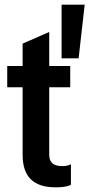

<svg xmlns="http://www.w3.org/2000/svg" viewBox="-20 -793 383 823"><path d="M219 10Q147 10 112 -24.5Q77 -59 77 -129V-606L191 -656V-130Q191 -105 204.5 -93Q218 -81 247 -81Q258 -81 267.5 -83Q277 -85 284 -89V-1Q274 5 256.5 7.5Q239 10 219 10ZM11 -419V-510H281V-419ZM317 -543H244V-773H343Z"/></svg>

Font: Instrument Sans Condensed SemiBold
Style: Regular
Weight: 600
Width: 3
Designer: Rodrigo Fuenzalida
Foundry: fragTYPE
Version: Version 1.000;gftools[0.9.28]